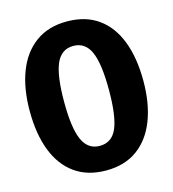

<svg xmlns="http://www.w3.org/2000/svg" viewBox="-111 -820 836 929"><g transform="rotate(-15 307.5 -356.0)"><path d="M592.3 -355.9Q592.3 -243.1 560 -159.2Q527.7 -75.4 464.4 -29Q401 17.4 307.7 17.4Q214.9 17.4 151.3 -27.9Q87.7 -73.3 55.4 -156.9Q23.1 -240.5 23.1 -355.9Q23.1 -468.7 55.4 -552.3Q87.7 -635.9 151.3 -682.3Q214.9 -728.7 307.7 -728.7Q401 -728.7 464.4 -683.6Q527.7 -638.5 560 -554.9Q592.3 -471.3 592.3 -355.9ZM420 -355.9Q420 -487.2 393.8 -546.7Q367.7 -606.2 307.7 -606.2Q247.7 -606.2 221.5 -546.4Q195.4 -486.7 195.4 -355.9Q195.4 -224.6 222.1 -165.1Q248.7 -105.6 307.7 -105.6Q369.2 -105.6 394.6 -165.9Q420 -226.2 420 -355.9Z"/></g></svg>

Font: FiraCode Nerd Font Mono
Style: Bold
Weight: 700
Monospace: yes
Designer: Carrois Corporate, Edenspiekermann AG, Nikita Prokopov
Foundry: Carrois Corporate, Edenspiekermann AG, Nikita Prokopov
Version: Version 6.002;Nerd Fonts 3.3.0